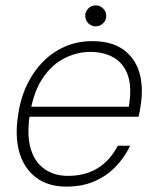

<svg xmlns="http://www.w3.org/2000/svg" viewBox="-20 -682 580 714"><path d="M227 12Q159 12 114.5 -21.5Q70 -55 52.5 -114Q35 -173 47 -252Q56 -317 81 -368Q106 -419 142.5 -455Q179 -491 224.5 -510Q270 -529 322 -529Q396 -529 439.5 -497Q483 -465 498.5 -411.5Q514 -358 503 -290Q502 -280 500 -269.5Q498 -259 495 -248H77L84 -285H459Q471 -356 456 -400.5Q441 -445 404.5 -467Q368 -489 315 -489Q268 -489 222 -466.5Q176 -444 142 -396Q108 -348 94 -273L91 -256Q79 -180 94 -129.5Q109 -79 145.5 -53.5Q182 -28 232 -28Q298 -28 344 -57Q390 -86 418 -140H464Q443 -96 409.5 -61.5Q376 -27 330.5 -7.5Q285 12 227 12ZM336 -584Q320 -584 308.5 -595.5Q297 -607 297 -623Q297 -639 308.5 -650.5Q320 -662 336 -662Q352 -662 363.5 -650.5Q375 -639 375 -623Q375 -607 363.5 -595.5Q352 -584 336 -584Z"/></svg>

Font: DM Sans 11pt ExtraLight
Style: Italic
Weight: 250
Italic angle: -10°
Version: Version 4.004;gftools[0.9.30]